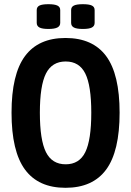

<svg xmlns="http://www.w3.org/2000/svg" viewBox="-20 -888 624 915"><path d="M292 7Q163 7 99 -80Q35 -167 35 -351Q35 -534 99 -620.5Q163 -707 292 -707Q422 -707 486 -620.5Q550 -534 550 -351Q550 -167 486 -80Q422 7 292 7ZM293 -105Q358 -105 386.5 -163Q415 -221 415 -351Q415 -480 386.5 -537.5Q358 -595 293 -595Q228 -595 199 -537.5Q170 -480 170 -351Q170 -221 199 -163Q228 -105 293 -105ZM375 -750Q345 -750 332 -757Q319 -764 319 -779V-840Q319 -855 332 -861.5Q345 -868 375 -868Q405 -868 418 -861.5Q431 -855 431 -840V-779Q431 -764 418 -757Q405 -750 375 -750ZM211 -750Q181 -750 168 -757Q155 -764 155 -779V-840Q155 -855 168 -861.5Q181 -868 211 -868Q240 -868 253.5 -861.5Q267 -855 267 -840V-779Q267 -764 253.5 -757Q240 -750 211 -750Z"/></svg>

Font: Asap Condensed SemiBold
Style: Regular
Weight: 600
Width: 3
Designer: Pablo Cosgaya
Foundry: Omnibus-Type
Version: Version 3.001; ttfautohint (v1.8.4.7-5d5b)